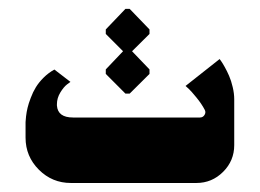

<svg xmlns="http://www.w3.org/2000/svg" viewBox="-20 -406 576 426"><path d="M258.3 -198.3H267.7L311.7 -242V-252L273 -292.3L311.7 -330.7V-340.7L267.7 -386.3H258.3L214.7 -340.7V-330.7L253 -292.3L214.7 -252V-242ZM137.3 0H415.7Q450.3 0 475 -24.7Q499.7 -49.3 499.7 -84V-185.7Q499.7 -198.7 496.3 -212.8Q493 -227 488.3 -237.7Q483.7 -248.3 478.8 -257Q474 -265.7 470.7 -270.3Q467.3 -275 467.3 -275L391.7 -215.3Q394.7 -212.7 399.5 -208.2Q404.3 -203.7 415.8 -189.7Q427.3 -175.7 434.3 -162.3Q437.3 -156.7 433.8 -151Q430.3 -145.3 423.7 -145.3H142Q108.3 -145.3 106.3 -171.7Q106.3 -173.3 106.3 -175Q106.3 -188.3 113.8 -200.7Q121.3 -213 128.7 -218.7L136.3 -224.3L100.7 -251.7Q87.3 -244.3 76.7 -233.7Q66 -223 59.5 -212.3Q53 -201.7 48.2 -188.8Q43.3 -176 41.2 -167Q39 -158 37.8 -147.8Q36.7 -137.7 36.7 -135Q36.7 -132.3 36.7 -130V-100.7Q36.7 -59 66.2 -29.5Q95.7 0 137.3 0Z"/></svg>

Font: Jomhuria
Style: Regular
Weight: 400
Designer: Arabic design by Kourosh Beigpour, Latin design by Eben Sorkin, engineering by Lasse Fister and Khaled Hosney
Version: Version 1.0010